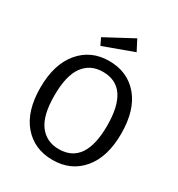

<svg xmlns="http://www.w3.org/2000/svg" viewBox="-212 -1049 1115 1200"><g transform="rotate(30 346.0 -449.5)"><path d="M425.8 -911.1 465.8 -834 250 -754.9 226.1 -804.2ZM346.2 -701.2Q479 -701.2 558.1 -607.9Q637.2 -514.6 637.2 -344.2Q637.2 -176.3 557.9 -82Q478.5 12.2 346.2 12.2Q213.9 12.2 134.5 -80.6Q55.2 -173.3 55.2 -342.8Q55.2 -510.3 135 -605.7Q214.8 -701.2 346.2 -701.2ZM346.2 -623Q255.9 -623 205.8 -554.9Q155.8 -486.8 155.8 -342.8Q155.8 -199.7 206.5 -132.8Q257.3 -65.9 346.2 -65.9Q536.1 -65.9 536.1 -344.2Q536.1 -623 346.2 -623Z"/></g></svg>

Font: FiraGO
Style: Regular
Weight: 400
Designer: bBox Type
Foundry: bBox Type GmbH
Version: Version 1.001;PS 001.001;hotconv 1.0.88;makeotf.lib2.5.64775